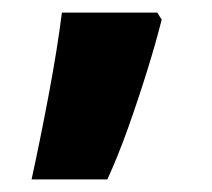

<svg xmlns="http://www.w3.org/2000/svg" viewBox="-20 -150 336 304"><path d="M236 -119Q227 -83 213 -38Q199 7 183 52Q167 97 150 134H30Q44 70 57.5 -2Q71 -74 78 -130H229Z"/></svg>

Font: Noto Sans ExtraBold
Style: Regular
Weight: 800
Designer: Monotype Design Team
Foundry: Monotype Imaging Inc.
Version: Version 2.007